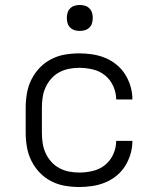

<svg xmlns="http://www.w3.org/2000/svg" viewBox="-20 -742 640 770"><path d="M298 8Q269 8 240 3Q211 -2 185 -15.5Q159 -29 139 -50Q119 -71 106 -97Q93 -123 88 -152Q83 -181 83 -210V-310Q83 -339 88 -368Q93 -397 106 -423Q119 -449 139 -470Q159 -491 185 -504.5Q211 -518 240 -523Q269 -528 298 -528Q324 -528 350.5 -524Q377 -520 401.5 -510Q426 -500 447 -483Q468 -466 482 -443.5Q496 -421 503.5 -395.5Q511 -370 511 -343Q511 -343 511 -343Q511 -343 511 -343H446Q446 -343 446 -343Q446 -343 446 -343Q446 -370 434.5 -396Q423 -422 401.5 -439.5Q380 -457 352.5 -463.5Q325 -470 298 -470Q277 -470 256.5 -466Q236 -462 217.5 -452Q199 -442 185 -426Q171 -410 162.5 -391Q154 -372 151 -351.5Q148 -331 148 -310V-210Q148 -189 151 -168.5Q154 -148 162.5 -129Q171 -110 185 -94Q199 -78 217.5 -68Q236 -58 256.5 -54Q277 -50 298 -50Q325 -50 352.5 -56.5Q380 -63 401.5 -80.5Q423 -98 434.5 -124Q446 -150 446 -177Q446 -177 446 -177Q446 -177 446 -177H511Q511 -177 511 -177Q511 -177 511 -177Q511 -150 503.5 -124.5Q496 -99 482 -76.5Q468 -54 447 -37Q426 -20 401.5 -10Q377 0 350.5 4Q324 8 298 8ZM300 -618Q289 -618 279 -621Q269 -624 261.5 -631.5Q254 -639 251 -649Q248 -659 248 -670Q248 -681 251 -691Q254 -701 261.5 -708.5Q269 -716 279 -719Q289 -722 300 -722Q311 -722 321 -719Q331 -716 338.5 -708.5Q346 -701 349 -691Q352 -681 352 -670Q352 -659 349 -649Q346 -639 338.5 -631.5Q331 -624 321 -621Q311 -618 300 -618Z"/></svg>

Font: Iosevka Aile Custom Light
Style: Regular
Weight: 300
Designer: Belleve Invis
Foundry: Belleve Invis
Version: Version 17.0.2; ttfautohint (v1.8.3)